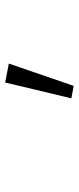

<svg xmlns="http://www.w3.org/2000/svg" viewBox="198 -1155 304 740"><g transform="rotate(-90 350.0 -785.0)"><path d="M341 -662 389 -653 475 -903 402 -917Z"/></g></svg>

Font: Kawkab Mono Light
Style: Regular
Weight: 300
Monospace: yes
Designer: Abdullah Arif
Foundry: Abdullah Arif
Version: Version 1.000;PS 000.500;hotconv 1.0.88;makeotf.lib2.5.64775